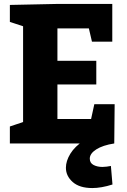

<svg xmlns="http://www.w3.org/2000/svg" viewBox="-20 -727 642 973"><path d="M458 -199H561L559 0H30V-86L119 -116L97 -83V-620L118 -587L30 -616V-702L267 -707H549V-516H446L425 -606L456 -583H245L271 -609V-393L245 -419H468V-299H245L271 -330V-98L245 -124H468L436 -98ZM448 226Q383 226 348.5 195.5Q314 165 314 123Q314 89 336.5 52Q359 15 407 -16.5Q455 -48 531 -61L559 0Q501 9 468 30Q435 51 435 77Q435 99 454 109Q473 119 499 119Q510 119 520.5 117.5Q531 116 542 114L550 208Q522 217 496 221.5Q470 226 448 226Z"/></svg>

Font: Bitter Thin ExtraBold
Style: Regular
Weight: 800
Version: Version 3.020